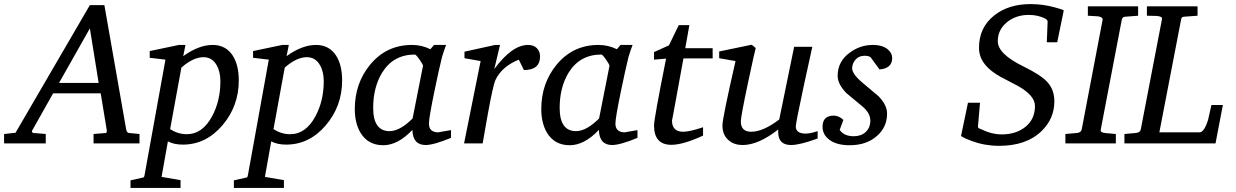

<svg xmlns="http://www.w3.org/2000/svg" viewBox="-94 -702 6051 940"><path d="M589 0H364V-46L426 -51Q430 -57 429 -63L399 -245H166L63 -62Q61 -59 63.5 -55Q66 -51 70 -51L130 -46V0H-74V-46L-18 -52L346 -677H417L524 -67Q527 -52 537 -51L589 -46ZM389 -296 346 -563 195 -296Z M1075 -308Q1075 -182 994.5 -88Q914 6 801 6Q757 6 728 -10L697 164L790 180V218H545V181L607 167Q612 167 614 154L716 -410L639 -419V-452L782 -482H814L803 -427Q879 -482 947 -482Q1012 -482 1046 -429Q1075 -383 1075 -308ZM985 -304Q985 -352 966 -384Q944 -422 902 -422Q852 -422 794 -371L739 -70Q777 -45 820 -45Q898 -45 945 -134Q985 -209 985 -304Z M1581 -308Q1581 -182 1500.5 -88Q1420 6 1307 6Q1263 6 1234 -10L1203 164L1296 180V218H1051V181L1113 167Q1118 167 1120 154L1222 -410L1145 -419V-452L1288 -482H1320L1309 -427Q1385 -482 1453 -482Q1518 -482 1552 -429Q1581 -383 1581 -308ZM1491 -304Q1491 -352 1472 -384Q1450 -422 1408 -422Q1358 -422 1300 -371L1245 -70Q1283 -45 1326 -45Q1404 -45 1451 -134Q1491 -209 1491 -304Z M2114 -27Q2029 8 1990 8Q1927 8 1925 -66Q1854 9 1782 9Q1708 9 1671 -52Q1643 -99 1643 -168Q1643 -293 1717 -384Q1797 -482 1923 -482Q1971 -482 2013 -461L2031 -482H2090Q2081 -459 2070 -423Q2055 -362 2033 -256Q2006 -125 2006 -97Q2006 -54 2053 -54Q2048 -54 2114 -65ZM1977 -380Q1978 -384 1960.5 -409.5Q1943 -435 1937 -435Q1831 -435 1776 -345Q1733 -273 1733 -174Q1733 -60 1813 -60Q1864 -60 1926 -122Z M2550 -426Q2550 -359 2471 -359L2446 -410Q2364 -377 2332 -311Q2320 -286 2294 -142Q2281 -71 2269 0H2178L2259 -403L2180 -417V-449L2330 -482H2354L2326 -364Q2413 -482 2491 -482Q2519 -482 2534.5 -466Q2550 -450 2550 -426Z M3027 -27Q2942 8 2903 8Q2840 8 2838 -66Q2767 9 2695 9Q2621 9 2584 -52Q2556 -99 2556 -168Q2556 -293 2630 -384Q2710 -482 2836 -482Q2884 -482 2926 -461L2944 -482H3003Q2994 -459 2983 -423Q2968 -362 2946 -256Q2919 -125 2919 -97Q2919 -54 2966 -54Q2961 -54 3027 -65ZM2890 -380Q2891 -384 2873.5 -409.5Q2856 -435 2850 -435Q2744 -435 2689 -345Q2646 -273 2646 -174Q2646 -60 2726 -60Q2777 -60 2839 -122Z M3395 -416H3252Q3196 -108 3196 -112Q3196 -57 3251 -57Q3282 -57 3348 -79V-38Q3250 7 3193 7Q3108 7 3108 -88Q3108 -120 3167 -415L3108 -410V-447L3181 -480L3229 -579H3281L3261 -466H3395Z M3909 -24Q3822 8 3779 8Q3717 8 3716 -53Q3716 -53 3716 -68Q3619 8 3542 8Q3501 8 3475 -14Q3443 -39 3443 -89Q3443 -123 3507 -403L3427 -417V-450L3586 -483L3606 -467Q3602 -456 3569 -301Q3533 -132 3533 -107Q3533 -57 3584 -57Q3642 -57 3721 -117L3794 -473H3883Q3863 -379 3842 -286Q3802 -99 3802 -83Q3802 -48 3851 -48Q3873 -48 3909 -60Z M4274 -418Q4274 -367 4212 -362L4168 -422Q4158 -429 4139 -429Q4110 -429 4094 -409.5Q4078 -390 4078 -368Q4078 -339 4131 -295Q4201 -237 4207 -231Q4249 -188 4249 -146Q4249 -80 4200 -37Q4149 9 4066 9Q4003 9 3968 -16.5Q3933 -42 3933 -81Q3933 -136 3988 -136Q4013 -136 4035 -115L4017 -66Q4038 -35 4086 -35Q4122 -35 4144.5 -56Q4167 -77 4167 -112Q4167 -149 4127 -182Q4053 -244 4050 -246Q4007 -290 4007 -331Q4007 -401 4066 -444Q4117 -482 4179 -482Q4228 -482 4254 -459Q4274 -441 4274 -418Z M5114 -651 5082 -495H5031L5035 -597Q5035 -603 5025 -610Q4989 -629 4943 -629Q4879 -629 4835 -592.5Q4791 -556 4791 -500Q4791 -438 4916 -377Q5000 -336 5032 -302Q5068 -264 5068 -206Q5068 -121 5005 -60Q4931 12 4797 12Q4729 12 4665 -11Q4629 -24 4611 -36L4645 -199H4704L4694 -83Q4693 -74 4706 -71Q4760 -44 4810 -44Q4881 -44 4927 -81.5Q4973 -119 4973 -183Q4973 -235 4888 -282Q4847 -304 4806 -325Q4756 -353 4732 -382Q4699 -420 4699 -468Q4699 -567 4773 -626Q4843 -682 4951 -682Q5010 -682 5066 -667Q5105 -657 5114 -651Z M5478 -625 5413 -620Q5401 -619 5398 -605L5295 -67Q5292 -53 5318 -50.5Q5344 -48 5369 -46V0H5122V-46L5179 -51Q5199 -53 5202 -69L5304 -604Q5307 -618 5282 -622Q5257 -623 5232 -625V-671H5478Z M5893 -188 5857 0H5411V-46L5467 -51Q5488 -53 5491 -68L5595 -609Q5597 -622 5568 -624Q5545 -624 5521 -625V-671H5769V-625L5701 -620Q5691 -619 5689 -609L5582 -54H5778Q5802 -54 5821 -117Q5829 -153 5837 -188Z"/></svg>

Font: Apparatus SIL
Style: Italic
Weight: 400
Italic angle: -11°
Version: Version 1.0